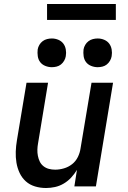

<svg xmlns="http://www.w3.org/2000/svg" viewBox="-20 -935 640 963"><path d="M211 8Q182 8 155.5 0Q129 -8 109.5 -25.5Q90 -43 78.5 -67.5Q67 -92 62.5 -119Q58 -146 59 -174.5Q60 -203 65 -232L113 -520H221L171 -217Q168 -201 167.5 -185Q167 -169 170 -153.5Q173 -138 179.5 -124.5Q186 -111 198 -101.5Q210 -92 225 -88Q240 -84 257 -84Q278 -84 300.5 -90.5Q323 -97 341.5 -111.5Q360 -126 370.5 -147.5Q381 -169 384 -191L439 -520H547L461 0H353L366 -83Q354 -63 337.5 -45Q321 -27 300 -14.5Q279 -2 256 3Q233 8 211 8ZM470 -598Q453 -598 437 -604.5Q421 -611 411.5 -623.5Q402 -636 399.5 -653Q397 -670 399 -687Q401 -699 407.5 -710Q414 -721 424 -728.5Q434 -736 446 -739Q458 -742 470 -742Q487 -742 502.5 -735.5Q518 -729 527.5 -716.5Q537 -704 540 -687Q543 -670 540 -653Q538 -641 531.5 -630Q525 -619 515.5 -611.5Q506 -604 494 -601Q482 -598 470 -598ZM240 -598Q223 -598 207 -604.5Q191 -611 181.5 -623.5Q172 -636 169.5 -653Q167 -670 169 -687Q171 -699 177.5 -710Q184 -721 194 -728.5Q204 -736 216 -739Q228 -742 240 -742Q257 -742 272.5 -735.5Q288 -729 297.5 -716.5Q307 -704 310 -687Q313 -670 310 -653Q308 -641 301.5 -630Q295 -619 285.5 -611.5Q276 -604 264 -601Q252 -598 240 -598ZM216 -835V-915H561V-835Z"/></svg>

Font: Iosevka SmBd Ex Obl
Style: Regular
Weight: 600
Width: 7
Italic angle: -9°
Monospace: yes
Designer: Belleve Invis
Foundry: Belleve Invis
Version: Version 32.5.0; ttfautohint (v1.8.4)